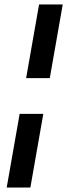

<svg xmlns="http://www.w3.org/2000/svg" viewBox="-20 -740 301 860"><path d="M97 -390 155 -720H261L203 -390ZM10 100 68 -230H174L116 100Z"/></svg>

Font: DeepMind Sans Medium
Style: Italic
Weight: 500
Italic angle: -10°
Designer: Jonny Pinhorn / Modifications: Colophon Foundry
Foundry: Colophon Foundry
Version: Version 1.002; ttfautohint (v1.8.2)